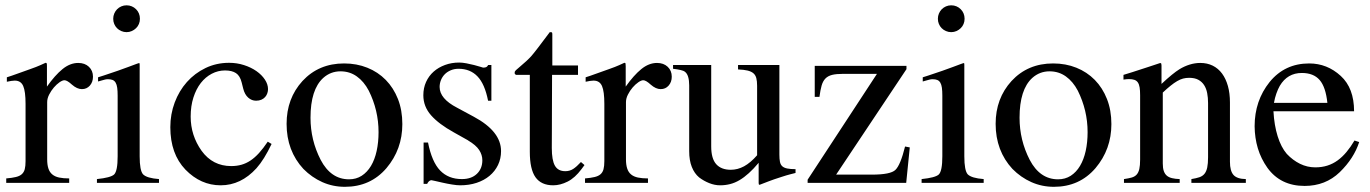

<svg xmlns="http://www.w3.org/2000/svg" viewBox="-20 -702 5260 737"><path d="M3.9 -17.1Q26.4 -19 40.8 -22.5Q55.2 -25.9 63.5 -33.2Q71.8 -40.5 75 -52.5Q78.1 -64.5 78.1 -83.5V-303.2Q78.1 -351.1 69.1 -371.8Q60.1 -392.6 36.6 -392.6Q31.2 -392.6 23.2 -391.4Q15.1 -390.1 6.3 -388.2V-405.3Q15.6 -408.2 24.9 -411.4Q34.2 -414.6 43.5 -418L64 -425.3Q84.5 -432.6 96.7 -437Q108.9 -441.4 117.9 -444.8Q127 -448.2 135 -451.9Q143.1 -455.6 154.8 -460.9Q158.7 -460.9 159.4 -458.5Q160.2 -456.1 160.2 -447.8V-369.6Q190.9 -413.1 220 -436.8Q249 -460.4 280.3 -460.4Q305.7 -460.4 321.3 -445.6Q336.9 -430.7 336.9 -407.7Q336.9 -387.2 325 -373.5Q313 -359.9 294.4 -359.9Q275.9 -359.9 256.3 -377Q237.8 -394 227.5 -394Q219.7 -394 208.5 -386.2Q197.3 -378.4 186.8 -366.2Q176.3 -354 168.7 -339.1Q161.1 -324.2 161.1 -310.1V-90.3Q161.1 -69.3 165.8 -55.2Q170.4 -41 180.7 -32.5Q190.9 -23.9 207 -20.5Q223.1 -17.1 245.6 -17.1V0H3.9Z M465.8 -681.6Q476.6 -681.6 485.8 -677.7Q495.1 -673.8 502.2 -666.7Q509.3 -659.7 513.2 -650.4Q517.1 -641.1 517.1 -629.9Q517.1 -619.1 513.2 -609.9Q509.3 -600.6 502.2 -593.8Q495.1 -586.9 485.8 -582.8Q476.6 -578.6 465.8 -578.6Q455.1 -578.6 445.6 -582.8Q436 -586.9 429.2 -593.8Q422.4 -600.6 418.5 -609.9Q414.6 -619.1 414.6 -629.9Q414.6 -640.6 418.5 -649.9Q422.4 -659.2 429.2 -666.3Q436 -673.3 445.6 -677.5Q455.1 -681.6 465.8 -681.6ZM352.1 -14.6Q404.8 -20 418 -32.2Q431.6 -45.4 431.6 -102.1V-334.5Q431.6 -353 429.9 -365.2Q428.2 -377.4 423.8 -384.8Q419.4 -392.1 412.4 -395Q405.3 -397.9 394.5 -397.9Q392.1 -397.9 389.6 -397.7Q387.2 -397.5 383.5 -396.7Q379.9 -396 373.5 -394Q367.2 -392.1 356.4 -389.2V-405.3L377.9 -412.1Q407.7 -421.9 432.1 -430.4Q456.5 -439 474.1 -445.6Q491.7 -452.1 502.2 -456.1Q512.7 -460 515.1 -460Q515.6 -458 515.9 -456.3Q516.1 -454.6 516.1 -452.1V-102.1Q516.1 -46.9 529.3 -32.7Q543.9 -18.1 590.3 -14.6V0H352.1Z M1008.8 -359.9Q1008.8 -352.1 1006.1 -344Q1003.4 -335.9 997.8 -329.6Q992.2 -323.2 983.4 -319.3Q974.6 -315.4 962.9 -315.4Q946.3 -315.4 932.9 -327.1Q919.4 -338.9 913.6 -361.8L907.7 -385.3Q901.4 -411.1 885.7 -421.4Q870.1 -431.6 843.8 -431.6Q816.9 -431.6 792.7 -418.9Q768.6 -406.2 750.7 -383.3Q732.9 -360.4 722.4 -327.6Q711.9 -294.9 711.9 -254.4Q711.9 -182.1 753.9 -123Q796.4 -64.5 867.7 -64.5Q888.7 -64.5 906.7 -69.6Q924.8 -74.7 941.4 -85.7Q958 -96.7 974.4 -114.7Q990.7 -132.8 1007.8 -158.2L1022.5 -149.4Q1008.3 -119.6 993.9 -96.4Q979.5 -73.2 964.4 -56.2Q904.8 9.3 827.1 9.3Q750.5 9.3 691.9 -50.8Q633.8 -111.3 633.8 -213.9Q633.8 -263.7 650.6 -308.6Q667.5 -353.5 697.5 -387.2Q727.5 -420.9 769 -440.9Q810.5 -460.9 859.4 -460.9Q889.6 -460.9 916.7 -452.1Q943.8 -443.4 964.4 -429Q984.9 -414.6 996.8 -396.5Q1008.8 -378.4 1008.8 -359.9Z M1220.7 -402.8Q1171.9 -358.4 1171.9 -250Q1171.9 -164.1 1210.9 -88.4Q1250 -13.7 1319.8 -13.7Q1347.2 -13.7 1368.4 -27.3Q1389.6 -41 1404.1 -65.2Q1418.5 -89.4 1425.8 -122.6Q1433.1 -155.8 1433.1 -194.8Q1433.1 -236.8 1423.6 -276.9Q1414.1 -316.9 1395.5 -354Q1377 -389.2 1349.6 -408.7Q1322.3 -428.2 1287.1 -428.2Q1249 -428.2 1220.7 -402.8ZM1300.8 -458.5Q1349.1 -458.5 1389.9 -442.1Q1430.7 -425.8 1460.7 -395.3Q1490.7 -364.7 1507.6 -321.8Q1524.4 -278.8 1524.4 -225.6Q1524.4 -128.9 1463.4 -56.6Q1401.9 15.1 1303.7 15.1Q1257.8 15.1 1217.3 -2.9Q1176.8 -21 1144.5 -53.7Q1112.8 -87.9 1096.4 -131.3Q1080.1 -174.8 1080.1 -226.6Q1080.1 -324.2 1141.1 -391.1Q1203.6 -458.5 1300.8 -458.5Z M1606 -154.8H1623Q1637.7 -80.6 1669.4 -47.6Q1701.2 -14.6 1752.9 -14.6Q1789.6 -14.6 1810.5 -34.7Q1831.5 -54.7 1831.5 -86.9Q1831.5 -107.4 1819.3 -126.2Q1807.1 -145 1776.4 -163.1H1776.9L1722.2 -193.8Q1664.6 -225.6 1634.8 -259.3Q1605 -293 1605 -336.4Q1605 -364.3 1615.5 -387.5Q1626 -410.6 1644.5 -427Q1663.1 -443.4 1688.2 -452.6Q1713.4 -461.9 1742.7 -461.9Q1754.4 -461.9 1770 -459Q1785.6 -456.1 1799.8 -452.4Q1814 -448.7 1824 -445.6Q1834 -442.4 1834.5 -442.4Q1843.3 -442.4 1847.2 -444.8Q1851.1 -447.3 1854 -452.6H1866.2V-315.4H1853.5Q1840.8 -379.9 1812.7 -408.9Q1784.7 -438 1740.2 -438Q1723.6 -438 1710 -432.1Q1696.3 -426.3 1687 -416.7Q1677.7 -407.2 1672.6 -394.5Q1667.5 -381.8 1667.5 -368.2Q1667.5 -323.2 1734.4 -288.6L1798.8 -253.9Q1903.3 -197.8 1903.3 -122.1Q1903.3 -92.8 1891.6 -68.6Q1879.9 -44.4 1859.1 -27.1Q1838.4 -9.8 1809.6 -0.2Q1780.8 9.3 1746.6 9.3Q1733.9 9.3 1715.6 6.3Q1697.3 3.4 1680.2 -0.5Q1663.1 -4.4 1650.4 -7.3Q1637.7 -10.3 1636.2 -10.3Q1630.9 -10.3 1626.5 -6.1Q1622.1 -2 1619.6 3.9H1606Z M2198.7 -450.7V-414.6H2099.1Q2099.1 -385.3 2098.9 -348.6Q2098.6 -312 2098.6 -274.2Q2098.6 -236.3 2098.4 -200Q2098.1 -163.6 2098.1 -134.3Q2098.1 -86.9 2110.1 -65.9Q2122.1 -44.9 2149.9 -44.9Q2167 -44.9 2180.2 -53.5Q2193.4 -62 2210 -80.1L2223.6 -68.4L2212.4 -53.2Q2187 -19 2158.7 -4.9Q2130.4 9.3 2103.5 9.3Q2057.6 9.3 2035.6 -21.5Q2013.7 -52.2 2013.7 -119.6V-414.6H1960.9Q1958 -416 1956.8 -417.5Q1955.6 -418.9 1955.6 -421.9Q1955.6 -424.3 1955.8 -426Q1956.1 -427.7 1957.8 -429.7Q1959.5 -431.6 1962.6 -434.6Q1965.8 -437.5 1971.7 -442.4Q2004.4 -469.7 2020 -487.3Q2027.8 -496.1 2045.2 -518.8Q2062.5 -541.5 2090.3 -578.6Q2097.2 -578.6 2098.6 -577.6Q2100.1 -576.7 2100.1 -569.8V-450.7Z M2225.6 -17.1Q2248 -19 2262.5 -22.5Q2276.9 -25.9 2285.2 -33.2Q2293.5 -40.5 2296.6 -52.5Q2299.8 -64.5 2299.8 -83.5V-303.2Q2299.8 -351.1 2290.8 -371.8Q2281.7 -392.6 2258.3 -392.6Q2252.9 -392.6 2244.9 -391.4Q2236.8 -390.1 2228 -388.2V-405.3Q2237.3 -408.2 2246.6 -411.4Q2255.9 -414.6 2265.1 -418L2285.6 -425.3Q2306.2 -432.6 2318.4 -437Q2330.6 -441.4 2339.6 -444.8Q2348.6 -448.2 2356.7 -451.9Q2364.7 -455.6 2376.5 -460.9Q2380.4 -460.9 2381.1 -458.5Q2381.8 -456.1 2381.8 -447.8V-369.6Q2412.6 -413.1 2441.7 -436.8Q2470.7 -460.4 2502 -460.4Q2527.3 -460.4 2543 -445.6Q2558.6 -430.7 2558.6 -407.7Q2558.6 -387.2 2546.6 -373.5Q2534.7 -359.9 2516.1 -359.9Q2497.6 -359.9 2478 -377Q2459.5 -394 2449.2 -394Q2441.4 -394 2430.2 -386.2Q2418.9 -378.4 2408.4 -366.2Q2397.9 -354 2390.4 -339.1Q2382.8 -324.2 2382.8 -310.1V-90.3Q2382.8 -69.3 2387.5 -55.2Q2392.1 -41 2402.3 -32.5Q2412.6 -23.9 2428.7 -20.5Q2444.8 -17.1 2467.3 -17.1V0H2225.6Z M2710 -452.6V-140.1Q2710 -93.3 2729.2 -71.8Q2748.5 -50.3 2785.2 -50.3Q2811.5 -50.3 2836.2 -63.7Q2860.8 -77.1 2886.2 -106V-372.6Q2886.2 -390.6 2883.1 -402.3Q2879.9 -414.1 2871.8 -420.9Q2863.8 -427.7 2849.6 -431.2Q2835.4 -434.6 2813 -435.5V-452.6H2971.7V-108.9Q2971.7 -91.8 2973.9 -80.8Q2976.1 -69.8 2982.9 -63.7Q2989.7 -57.6 3002 -55.2Q3014.2 -52.7 3033.7 -52.7V-38.1Q3020 -34.7 3012.5 -32.7Q3004.9 -30.8 2997.8 -28.6Q2990.7 -26.4 2980.7 -23.2Q2970.7 -20 2951.7 -13.7Q2945.3 -11.7 2931.4 -6.3Q2917.5 -1 2896 7.3Q2893.1 7.3 2892.6 5.1Q2892.1 2.9 2892.1 -0.5V-77.1Q2872.6 -53.7 2854.5 -37.4Q2836.4 -21 2818.6 -10.5Q2800.8 0 2782.5 4.6Q2764.2 9.3 2744.1 9.3Q2723.6 9.3 2702.6 1Q2681.6 -7.3 2663.6 -21Q2645.5 -36.1 2635.5 -61.3Q2625.5 -86.4 2625.5 -121.6V-374.5Q2625.5 -393.1 2621.6 -406.5Q2617.7 -419.9 2609.4 -426.3Q2604 -430.7 2592.3 -433.3Q2580.6 -436 2563.5 -438V-452.6Z M3459.5 -449.2V-436.5L3189.5 -31.7H3326.7Q3398.4 -31.7 3417 -49.8Q3436.5 -68.4 3454.1 -139.6L3472.2 -136.2L3458.5 0H3080.1V-12.2L3346.2 -418.5H3216.3Q3190.4 -418.5 3174.3 -414.6Q3158.2 -410.6 3148.4 -400.6Q3138.7 -390.6 3133.8 -373.5Q3128.9 -356.4 3125.5 -330.1H3107.4V-449.2Z M3631.3 -681.6Q3642.1 -681.6 3651.4 -677.7Q3660.6 -673.8 3667.7 -666.7Q3674.8 -659.7 3678.7 -650.4Q3682.6 -641.1 3682.6 -629.9Q3682.6 -619.1 3678.7 -609.9Q3674.8 -600.6 3667.7 -593.8Q3660.6 -586.9 3651.4 -582.8Q3642.1 -578.6 3631.3 -578.6Q3620.6 -578.6 3611.1 -582.8Q3601.6 -586.9 3594.7 -593.8Q3587.9 -600.6 3584 -609.9Q3580.1 -619.1 3580.1 -629.9Q3580.1 -640.6 3584 -649.9Q3587.9 -659.2 3594.7 -666.3Q3601.6 -673.3 3611.1 -677.5Q3620.6 -681.6 3631.3 -681.6ZM3517.6 -14.6Q3570.3 -20 3583.5 -32.2Q3597.2 -45.4 3597.2 -102.1V-334.5Q3597.2 -353 3595.5 -365.2Q3593.8 -377.4 3589.4 -384.8Q3585 -392.1 3577.9 -395Q3570.8 -397.9 3560.1 -397.9Q3557.6 -397.9 3555.2 -397.7Q3552.7 -397.5 3549.1 -396.7Q3545.4 -396 3539.1 -394Q3532.7 -392.1 3522 -389.2V-405.3L3543.5 -412.1Q3573.2 -421.9 3597.7 -430.4Q3622.1 -439 3639.6 -445.6Q3657.2 -452.1 3667.7 -456.1Q3678.2 -460 3680.7 -460Q3681.2 -458 3681.4 -456.3Q3681.6 -454.6 3681.6 -452.1V-102.1Q3681.6 -46.9 3694.8 -32.7Q3709.5 -18.1 3755.9 -14.6V0H3517.6Z M3942.4 -402.8Q3893.6 -358.4 3893.6 -250Q3893.6 -164.1 3932.6 -88.4Q3971.7 -13.7 4041.5 -13.7Q4068.8 -13.7 4090.1 -27.3Q4111.3 -41 4125.7 -65.2Q4140.1 -89.4 4147.5 -122.6Q4154.8 -155.8 4154.8 -194.8Q4154.8 -236.8 4145.3 -276.9Q4135.7 -316.9 4117.2 -354Q4098.6 -389.2 4071.3 -408.7Q4043.9 -428.2 4008.8 -428.2Q3970.7 -428.2 3942.4 -402.8ZM4022.5 -458.5Q4070.8 -458.5 4111.6 -442.1Q4152.3 -425.8 4182.4 -395.3Q4212.4 -364.7 4229.2 -321.8Q4246.1 -278.8 4246.1 -225.6Q4246.1 -128.9 4185.1 -56.6Q4123.5 15.1 4025.4 15.1Q3979.5 15.1 3939 -2.9Q3898.4 -21 3866.2 -53.7Q3834.5 -87.9 3818.1 -131.3Q3801.8 -174.8 3801.8 -226.6Q3801.8 -324.2 3862.8 -391.1Q3925.3 -458.5 4022.5 -458.5Z M4294.4 -14.6Q4312 -17.1 4324 -20.5Q4335.9 -23.9 4343 -31.7Q4350.1 -39.6 4353.3 -53.2Q4356.4 -66.9 4356.4 -89.4V-336.4Q4356.4 -354.5 4354.5 -366.5Q4352.5 -378.4 4347.7 -385.5Q4342.8 -392.6 4334.5 -395.5Q4326.2 -398.4 4313.5 -398.4Q4308.6 -398.4 4304 -397.9Q4299.3 -397.5 4292.5 -396.5V-414.6Q4302.2 -417.5 4326.2 -425Q4350.1 -432.6 4387.2 -444.8L4433.1 -460Q4437 -460 4437.7 -457.5Q4438.5 -455.1 4438.5 -450.2V-379.9Q4460.4 -400.4 4477.8 -414.6Q4495.1 -428.7 4507.8 -436.5Q4526.4 -447.8 4546.6 -454.1Q4566.9 -460.4 4587.4 -460.4Q4613.8 -460.4 4635 -450Q4656.2 -439.5 4670.9 -419.7Q4685.5 -399.9 4693.4 -371.8Q4701.2 -343.8 4701.2 -308.6V-81.1Q4701.2 -45.9 4714.8 -30.5Q4728.5 -15.1 4762.2 -14.6V0H4553.2V-14.6Q4571.8 -17.6 4584 -21.7Q4596.2 -25.9 4603.5 -34.9Q4610.8 -43.9 4614 -59.1Q4617.2 -74.2 4617.2 -98.6V-306.6Q4617.2 -327.1 4613.8 -344.7Q4610.4 -362.3 4602.1 -375.2Q4593.8 -388.2 4579.8 -395.8Q4565.9 -403.3 4544.4 -403.3Q4532.2 -403.3 4521.2 -400.4Q4510.3 -397.5 4498.5 -390.6Q4486.8 -383.8 4473.4 -373Q4460 -362.3 4443.4 -346.7V-74.2Q4443.4 -56.6 4447.3 -45.4Q4451.2 -34.2 4459 -27.6Q4466.8 -21 4479.2 -18.1Q4491.7 -15.1 4508.3 -14.6V0H4294.4Z M4892.6 -372.6Q4885.3 -359.9 4879.4 -343Q4873.5 -326.2 4870.1 -307.1H5075.2Q5068.8 -368.2 5045.4 -395Q5022 -421.9 4977.1 -421.9Q4921.9 -421.9 4892.6 -372.6ZM4868.2 -274.9Q4871.1 -221.2 4884.3 -179Q4897.5 -136.7 4919.4 -111.3Q4942.4 -86.9 4970.2 -73.2Q4998 -59.6 5028.8 -59.6Q5054.2 -59.6 5075.4 -66.4Q5096.7 -73.2 5114.7 -86.4Q5132.8 -99.6 5148.7 -118.7Q5164.6 -137.7 5179.2 -162.6L5197.3 -156.7Q5177.2 -94.2 5122.6 -41Q5067.9 11.7 4987.8 11.7Q4895.5 11.7 4845.2 -57.6Q4820.3 -92.8 4808.3 -132.6Q4796.4 -172.4 4795.9 -217.3Q4795.9 -315.4 4853.5 -387.2Q4911.6 -458.5 5005.4 -458.5Q5074.2 -458.5 5126.5 -410.6Q5177.7 -363.8 5177.7 -274.9Z"/></svg>

Font: Dima Niloofar
Style: Regular
Weight: 400
Designer: R.Balvardi
Foundry: Dima Software Group
Version: Version 3.00;November 13, 2018;FontCreator 11.5.0.2427 64-bi